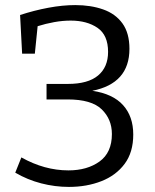

<svg xmlns="http://www.w3.org/2000/svg" viewBox="-20 -727 610 755"><path d="M251 8Q196 8 142 -6Q88 -20 40 -48L64 -108Q155 -57 249 -57Q323 -57 371.5 -92Q420 -127 420 -200Q420 -258 380 -297Q340 -336 246 -336H163V-397H247Q326 -397 365.5 -430Q405 -463 405 -523Q405 -589 363.5 -617.5Q322 -646 258 -646Q226 -646 193 -640Q160 -634 128 -624L117 -516H67L59 -668Q114 -686 170 -696.5Q226 -707 276 -707Q337 -707 385.5 -690Q434 -673 461.5 -635Q489 -597 489 -535Q489 -399 343 -370Q424 -358 464 -313.5Q504 -269 504 -198Q504 -128 470 -82.5Q436 -37 378.5 -14.5Q321 8 251 8Z"/></svg>

Font: Bitter
Style: Regular
Weight: 400
Designer: Sol Matas, and Bitter project Authors
Foundry: Sol Matas
Version: Version 2.001